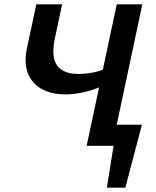

<svg xmlns="http://www.w3.org/2000/svg" viewBox="-20 -678 724 893"><path d="M485 0 506 -98H641L570 0ZM477 195 524 -98H640L563 195ZM383 0 523 -658H642L502 0ZM285 -239Q218 -239 173 -264.5Q128 -290 109.5 -338Q91 -386 105 -452L149 -658H269L234 -494Q224 -445 231 -409Q238 -373 266.5 -353.5Q295 -334 346 -334Q368 -334 393 -337.5Q418 -341 440.5 -347.5Q463 -354 475 -362L519 -317Q489 -292 448 -274.5Q407 -257 364 -248Q321 -239 285 -239Z"/></svg>

Font: Ysabeau Infant
Style: Bold Italic
Weight: 700
Italic angle: -12°
Designer: Christian Thalmann (Catharsis Fonts)
Version: Version 2.001;gftools[0.9.30]; featfreeze: ss01,ss02,lnum